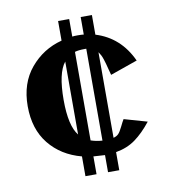

<svg xmlns="http://www.w3.org/2000/svg" viewBox="-67 -549 594 658"><g transform="rotate(-10 230.5 -220.0)"><path d="M178.2 -421.9V-490.2H216.8V-429.2Q222.7 -430.2 235.8 -430.2Q250 -430.2 256.8 -429.2V-490.2H295.9V-421.9Q380.4 -396 419.9 -310.1L325.2 -276.9Q323.2 -283.7 319.8 -297.1Q316.4 -310.5 314.5 -317.4Q312.5 -324.2 309.6 -333.5Q306.6 -342.8 303.2 -349.1Q299.8 -355.5 295.9 -360.8V-63Q307.1 -65.9 313.5 -72.5Q319.8 -79.1 327.9 -95.7Q335.9 -112.3 340.8 -120.1L420.9 -97.2Q392.6 -61.5 364 -40.8Q335.4 -20 295.9 -13.2V49.8H256.8V-9.8H255.9Q250 -9.8 216.8 -12.2V49.8H178.2V-19Q107.9 -37.6 66.4 -89.1Q24.9 -140.6 24.9 -220.2Q24.9 -300.3 68.6 -352.5Q112.3 -404.8 178.2 -421.9ZM178.2 -95.2V-349.1Q149.9 -314 149.9 -220.2Q149.9 -129.9 178.2 -95.2ZM216.8 -67.9Q235.4 -61.5 256.8 -60.1V-379.9H251Q230 -379.9 216.8 -376Z"/></g></svg>

Font: Pfennig
Style: Bold
Weight: 700
Version: Version 20120410 ; ttfautohint (v0.8)